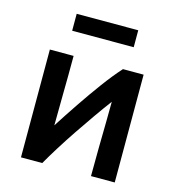

<svg xmlns="http://www.w3.org/2000/svg" viewBox="-107 -807 821 898"><g transform="rotate(15 303.5 -358.0)"><path d="M76 0V-522H191Q191 -420 189.5 -332.5Q188 -245 188 -185Q225 -243 266.5 -304.5Q308 -366 350 -423Q392 -480 430 -522H530V0H415Q415 -69 416 -136.5Q417 -204 418 -262Q419 -320 419 -361Q390 -322 357 -275Q324 -228 291 -179Q258 -130 229 -83.5Q200 -37 179 0ZM154 -634V-716H452V-634Z"/></g></svg>

Font: Ubuntu Sans SemiBold
Style: Regular
Weight: 600
Designer: Dalton Maag Ltd
Foundry: Dalton Maag Ltd
Version: Version 1.006; ttfautohint (v1.8.4.7-5d5b)